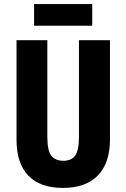

<svg xmlns="http://www.w3.org/2000/svg" viewBox="-20 -911 619 941"><path d="M519 -228Q519 -112 459.5 -51Q400 10 288 10Q178 10 119.5 -49.5Q61 -109 61 -226V-714H212V-241Q212 -172 232 -147.5Q252 -123 290 -123Q330 -123 348.5 -148.5Q367 -174 367 -242V-714H519ZM432 -891V-785H147V-891Z"/></svg>

Font: Noto Sans Gurmukhi ExtraCondensed ExtraBold
Style: Regular
Weight: 800
Width: 2
Designer: Jelle Bosma - Monotype Design Team
Foundry: Monotype Imaging Inc.
Version: Version 2.004; ttfautohint (v1.8.4.7-5d5b)